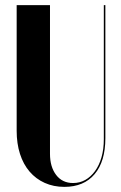

<svg xmlns="http://www.w3.org/2000/svg" viewBox="-20 -719 471 749"><path d="M175 -699V-119Q175 -68 199 -36.5Q223 -5 265 -5Q291 -5 312.5 -17Q334 -29 350.5 -51.5Q367 -74 376 -105.5Q385 -137 385 -176V-699H391V-180Q391 -89 349 -39.5Q307 10 231 10Q189 10 154.5 -5.5Q120 -21 95.5 -49.5Q71 -78 58 -118.5Q45 -159 45 -209V-699Z"/></svg>

Font: Moniqa Black Display
Style: Regular
Weight: 900
Designer: Rajesh Rajput
Foundry: Rajesh Rajput
Version: Version 1.000